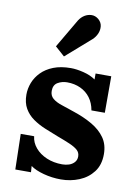

<svg xmlns="http://www.w3.org/2000/svg" viewBox="-89 -842 663 917"><g transform="rotate(10 242.5 -383.5)"><path d="M271 16Q228 16 187 5Q146 -6 123 -23L125 7H49L45 -165H110Q113 -135 134 -110Q155 -85 189 -70.5Q223 -56 265 -56Q282 -56 297.5 -61Q313 -66 323.5 -77.5Q334 -89 334 -106Q334 -125 320.5 -137Q307 -149 281.5 -160Q256 -171 218 -185Q187 -197 155.5 -210Q124 -223 97.5 -241.5Q71 -260 55 -287.5Q39 -315 39 -355Q39 -384 50 -412.5Q61 -441 84 -464.5Q107 -488 142.5 -502Q178 -516 227 -516Q254 -516 288.5 -507.5Q323 -499 347 -482V-511H423V-334H358Q352 -369 333.5 -394Q315 -419 286 -432.5Q257 -446 221 -446Q196 -446 175.5 -434Q155 -422 155 -393Q155 -370 171 -356.5Q187 -343 215 -334Q243 -325 277 -313Q328 -296 367.5 -273Q407 -250 430 -217.5Q453 -185 453 -138Q453 -86 427 -52Q401 -18 359.5 -1Q318 16 271 16ZM184 -565 138 -606 220 -746Q231 -763 246.5 -772.5Q262 -782 280 -782.5Q298 -783 314 -770Q330 -756 332 -737.5Q334 -719 326.5 -701.5Q319 -684 305 -671Z"/></g></svg>

Font: Lora
Style: Weight 700
Weight: 700
Designer: Olga Karpushina, Alexei Vanyashin (Cyrillic)
Foundry: Cyreal
Version: Version 3.001